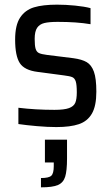

<svg xmlns="http://www.w3.org/2000/svg" viewBox="-20 -538 479 825"><path d="M59 -5V-75Q133 -66 214 -66Q256 -66 276.5 -73.5Q297 -81 303.5 -96.5Q310 -112 310 -141Q310 -174 305.5 -188Q301 -202 290.5 -206.5Q280 -211 255 -214L142 -229Q85 -236 65 -267Q45 -298 45 -368Q45 -430 66.5 -462.5Q88 -495 126 -506.5Q164 -518 225 -518Q262 -518 302.5 -514Q343 -510 369 -503V-434Q310 -444 228 -444Q191 -444 170.5 -439Q150 -434 139.5 -418.5Q129 -403 129 -371Q129 -342 133 -328.5Q137 -315 147.5 -310Q158 -305 182 -302L295 -288Q332 -283 352.5 -271Q373 -259 383.5 -230Q394 -201 394 -144Q394 -83 375 -50Q356 -17 319 -4.5Q282 8 222 8Q185 8 139 4Q93 0 59 -5ZM211 176V160H173V62H268V143Q268 196 260 221.5Q252 247 229 257Q206 267 156 267V227Q190 227 200.5 217Q211 207 211 176Z"/></svg>

Font: Saira Semi Condensed
Style: Regular
Weight: 400
Width: 4
Designer: Hector Gatti with collaboration of the Omnibus-Type team
Foundry: Omnibus-Type
Version: Version 1.001; ttfautohint (v1.8)